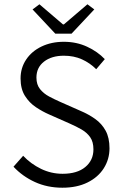

<svg xmlns="http://www.w3.org/2000/svg" viewBox="-20 -864 570 896"><path d="M271 12Q201 12 143 -14.5Q85 -41 43 -86L88 -137Q124 -99 171.5 -76Q219 -53 272 -53Q340 -53 378 -84.5Q416 -116 416 -167Q416 -202 401 -223.5Q386 -245 361 -259.5Q336 -274 304 -288L209 -330Q179 -343 148 -363.5Q117 -384 96.5 -416.5Q76 -449 76 -498Q76 -547 102 -586Q128 -625 174 -647Q220 -669 278 -669Q337 -669 386.5 -646Q436 -623 469 -588L429 -541Q400 -570 362.5 -587Q325 -604 278 -604Q221 -604 185.5 -576.5Q150 -549 150 -502Q150 -469 167 -448Q184 -427 209.5 -413.5Q235 -400 260 -389L355 -347Q393 -331 424 -309Q455 -287 473 -254Q491 -221 491 -172Q491 -121 464.5 -79Q438 -37 388.5 -12.5Q339 12 271 12ZM238 -707 132 -820 164 -844 274 -750H278L388 -844L420 -820L314 -707Z"/></svg>

Font: Assistant
Style: Regular
Weight: 400
Designer: Hebrew By Ben Nathan, Latin by Paul Hunt
Version: Version 3.000